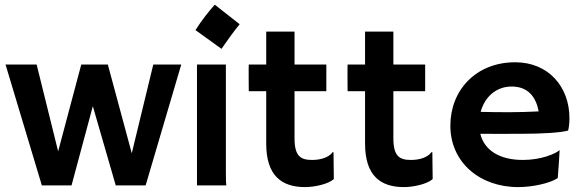

<svg xmlns="http://www.w3.org/2000/svg" viewBox="-20 -783 2459 811"><path d="M156.7 0H282.2L372.1 -334.5L468.8 0H595.2L745.6 -510.3H627.4L536.6 -135.7L435.5 -510.3H323.2L225.6 -143.6L134.8 -510.3H3.4Z M915.5 -576.7C941.9 -615.2 964.4 -646 992.2 -680.7L887.2 -763.2C864.7 -738.3 832.5 -698.7 805.7 -655.8ZM812 0H936C934.6 -8.3 934.1 -21.5 934.1 -54.7V-510.3H812Z M1104.5 -176.3C1104.5 -42 1168.5 7.3 1269 7.3C1308.1 7.3 1367.7 -5.4 1390.1 -26.9L1388.7 -140.1H1384.8C1370.1 -119.1 1336.9 -107.4 1298.3 -107.4C1250 -107.4 1224.1 -123 1224.1 -198.7V-397.9H1358.4V-510.3H1224.1V-649.4H1104.5V-510.3H1030.8C1029.8 -510.3 1030.8 -397.9 1030.8 -397.9H1104.5Z M1522 -176.3C1522 -42 1585.9 7.3 1686.5 7.3C1725.6 7.3 1785.2 -5.4 1807.6 -26.9L1806.2 -140.1H1802.2C1787.6 -119.1 1754.4 -107.4 1715.8 -107.4C1667.5 -107.4 1641.6 -123 1641.6 -198.7V-397.9H1775.9V-510.3H1641.6V-649.4H1522V-510.3H1448.2C1447.3 -510.3 1448.2 -397.9 1448.2 -397.9H1522Z M1882.3 -252C1882.3 -98.6 2004.9 7.3 2168.9 7.3C2229 7.3 2303.2 -8.8 2335.9 -30.8C2340.3 -86.9 2342.3 -117.2 2343.8 -148.9C2323.7 -131.8 2263.7 -107.4 2188.5 -107.4C2089.8 -107.4 2025.9 -148.4 2008.8 -217.8C2049.8 -217.3 2134.8 -217.8 2180.7 -217.8C2271.5 -217.8 2347.2 -222.7 2379.4 -231.4C2382.3 -239.3 2385.3 -259.3 2385.3 -284.2C2385.3 -416 2296.9 -520 2156.2 -520C1990.2 -520 1882.3 -401.9 1882.3 -252ZM2010.3 -310.5C2027.3 -373.5 2075.7 -417.5 2141.1 -417.5C2210.9 -417.5 2243.7 -373.5 2255.4 -312.5C2221.7 -310.5 2167.5 -309.1 2137.7 -309.1C2108.4 -309.1 2042 -309.1 2010.3 -310.5Z"/></svg>

Font: HammersmithOne
Style: Regular
Weight: 400
Designer: Nicole Fally
Foundry: Nicole Fally
Version: Version 1.003